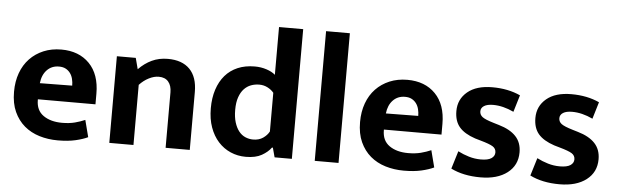

<svg xmlns="http://www.w3.org/2000/svg" viewBox="-47 -878 3388 1053"><g transform="rotate(5 1647.0 -351.5)"><path d="M485 -204H168V-200Q168 -143 208 -115Q248 -87 311 -87Q351 -87 381.5 -95Q412 -103 437 -114L461 -21Q434 -8 393 1.5Q352 11 296 11Q242 11 194.5 -3.5Q147 -18 111.5 -48Q76 -78 55 -124Q34 -170 34 -234Q34 -291 51 -337.5Q68 -384 99.5 -417Q131 -450 175 -468.5Q219 -487 273 -487Q370 -487 427.5 -428Q485 -369 485 -263ZM349 -295Q349 -314 344.5 -332Q340 -350 330 -363.5Q320 -377 305 -385Q290 -393 268 -393Q228 -393 202 -366Q176 -339 171 -293Z M712 0H579V-477H683L699 -416Q732 -450 771.5 -468.5Q811 -487 859 -487Q938 -487 980 -444Q1022 -401 1022 -319V0H889V-305Q889 -342 871 -363.5Q853 -385 818 -385Q792 -385 763.5 -370.5Q735 -356 712 -331Z M1451 -714H1584V0H1489L1475 -52H1470Q1452 -27 1418.5 -8Q1385 11 1331 11Q1286 11 1247 -6Q1208 -23 1179 -55Q1150 -87 1133.5 -133Q1117 -179 1117 -238Q1117 -295 1132 -341Q1147 -387 1175 -419.5Q1203 -452 1244 -469.5Q1285 -487 1338 -487Q1372 -487 1402.5 -477Q1433 -467 1451 -451ZM1451 -352Q1438 -368 1417 -379Q1396 -390 1371 -390Q1347 -390 1325.5 -382Q1304 -374 1287.5 -356.5Q1271 -339 1261 -310.5Q1251 -282 1251 -241Q1251 -201 1260 -172Q1269 -143 1284 -124Q1299 -105 1319.5 -96Q1340 -87 1363 -87Q1395 -87 1417.5 -102.5Q1440 -118 1451 -139Z M1710 0V-714H1841V0Z M2390 -204H2073V-200Q2073 -143 2113 -115Q2153 -87 2216 -87Q2256 -87 2286.5 -95Q2317 -103 2342 -114L2366 -21Q2339 -8 2298 1.5Q2257 11 2201 11Q2147 11 2099.5 -3.5Q2052 -18 2016.5 -48Q1981 -78 1960 -124Q1939 -170 1939 -234Q1939 -291 1956 -337.5Q1973 -384 2004.5 -417Q2036 -450 2080 -468.5Q2124 -487 2178 -487Q2275 -487 2332.5 -428Q2390 -369 2390 -263ZM2254 -295Q2254 -314 2249.5 -332Q2245 -350 2235 -363.5Q2225 -377 2210 -385Q2195 -393 2173 -393Q2133 -393 2107 -366Q2081 -339 2076 -293Z M2772 -363Q2713 -391 2658 -391Q2626 -391 2608.5 -380Q2591 -369 2591 -350Q2591 -331 2606.5 -319Q2622 -307 2669 -293L2699 -284Q2761 -266 2793 -232Q2825 -198 2825 -144Q2825 -73 2770.5 -31Q2716 11 2623 11Q2528 11 2460 -23L2490 -121Q2519 -106 2551 -96.5Q2583 -87 2616 -87Q2656 -87 2674.5 -99.5Q2693 -112 2693 -132Q2693 -153 2675 -164.5Q2657 -176 2607 -190L2576 -199Q2516 -219 2488 -252Q2460 -285 2460 -340Q2460 -405 2509 -446Q2558 -487 2646 -487Q2733 -487 2800 -456Z M3207 -363Q3148 -391 3093 -391Q3061 -391 3043.5 -380Q3026 -369 3026 -350Q3026 -331 3041.5 -319Q3057 -307 3104 -293L3134 -284Q3196 -266 3228 -232Q3260 -198 3260 -144Q3260 -73 3205.5 -31Q3151 11 3058 11Q2963 11 2895 -23L2925 -121Q2954 -106 2986 -96.5Q3018 -87 3051 -87Q3091 -87 3109.5 -99.5Q3128 -112 3128 -132Q3128 -153 3110 -164.5Q3092 -176 3042 -190L3011 -199Q2951 -219 2923 -252Q2895 -285 2895 -340Q2895 -405 2944 -446Q2993 -487 3081 -487Q3168 -487 3235 -456Z"/></g></svg>

Font: Mukta Mahee
Style: Bold
Weight: 700
Designer: Shuchita Grover, Noopur Datye, Girish Dalvi, Yashodeep Gholap
Foundry: Ek Type
Version: Version 2.538;PS 1.000;hotconv 16.6.51;makeotf.lib2.5.65220;